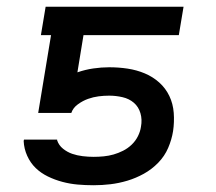

<svg xmlns="http://www.w3.org/2000/svg" viewBox="-20 -540 640 568"><path d="M257 8Q233 8 210 6Q187 4 164.5 -2Q142 -8 121.5 -18Q101 -28 85.5 -43Q70 -58 60.5 -79Q51 -100 50 -123L51 -127H149V-125Q154 -110 166.5 -100Q179 -90 193.5 -85Q208 -80 224.5 -78Q241 -76 257 -76Q272 -76 287 -77.5Q302 -79 316 -83Q330 -87 344 -94Q358 -101 369.5 -112Q381 -123 388 -137Q395 -151 397 -165Q401 -186 395.5 -205Q390 -224 376 -236Q362 -248 342.5 -252.5Q323 -257 303 -257Q287 -257 271.5 -255Q256 -253 240.5 -247.5Q225 -242 210.5 -231.5Q196 -221 191 -206H93L131 -436H101L115 -520H523L509 -436H227L209 -326Q232 -334 256 -337.5Q280 -341 303 -341Q331 -341 357.5 -337Q384 -333 408 -323Q432 -313 451 -296Q470 -279 481 -256Q492 -233 494 -206Q496 -179 492 -152Q488 -127 477.5 -102.5Q467 -78 448 -58.5Q429 -39 405.5 -26Q382 -13 357 -5.5Q332 2 307 5Q282 8 257 8Z"/></svg>

Font: Iosevka Custom Medium
Style: Italic
Weight: 500
Italic angle: -9°
Designer: Belleve Invis
Foundry: Belleve Invis
Version: Version 27.0.1